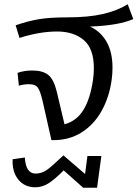

<svg xmlns="http://www.w3.org/2000/svg" viewBox="-20 -654 642 896"><path d="M505 -338Q505 -308 501 -281Q490 -201 454.5 -137Q419 -73 361.5 -36.5Q304 0 229 0H220L178 -186Q167 -232 155.5 -246.5Q144 -261 116 -261Q89 -261 68 -254L62 -314Q93 -325 131 -325Q179 -325 205 -304.5Q231 -284 245 -226L281 -74Q337 -89 369 -140.5Q401 -192 414 -281Q418 -308 418 -336Q418 -427 371 -467Q324 -507 246 -507Q165 -507 71 -477L53 -536Q111 -556 162 -564.5Q213 -573 293 -573Q393 -573 460 -588.5Q527 -604 576 -634L602 -565Q534 -535 400 -530Q449 -508 477 -459.5Q505 -411 505 -338ZM388 74H453L433 222H368L277 141Q240 179 209.5 199.5Q179 220 145 220Q95 220 65.5 184Q36 148 39 89L96 81Q100 156 146 156Q176 156 201.5 137Q227 118 276 71L377 158Z"/></svg>

Font: FiraGO Book
Style: Italic
Weight: 350
Italic angle: -8°
Designer: bBox Type GmbH
Foundry: bBox Type GmbH
Version: Version 1.001